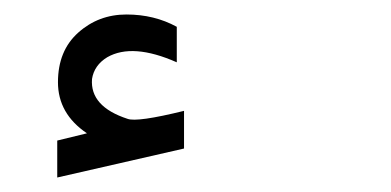

<svg xmlns="http://www.w3.org/2000/svg" viewBox="-20 -920 540 265"><path d="M100 -736Q60 -763 60 -806.5Q60 -850 88 -875Q116 -900 154.5 -900Q193 -900 224 -883V-834Q163 -861 128 -841Q110 -830 107 -811Q104 -773 156 -756Q169 -751 234 -767V-715L59 -675V-726Z"/></svg>

Font: Vazir Code
Style: Code
Weight: 400
Foundry: DejaVu fonts team - Redesigned by Saber Rastikerdar
Version: Version 1.1.2